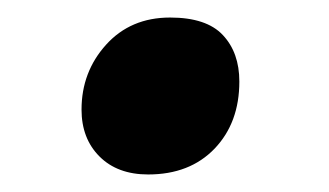

<svg xmlns="http://www.w3.org/2000/svg" viewBox="-20 -500 375 219"><path d="M149 -301Q114 -301 93.5 -321.5Q73 -342 73 -375Q73 -418 101 -449Q129 -480 174 -480Q215.5 -480 234.2 -460Q253 -440 253 -407Q253 -360 224.8 -330.5Q196.5 -301 149 -301Z"/></svg>

Font: Merriweather Sans ExtraBold
Style: Italic
Weight: 800
Italic angle: -7.5°
Designer: Eben Sorkin
Foundry: Eben Sorkin
Version: Version 2.001; ttfautohint (v1.8.3)